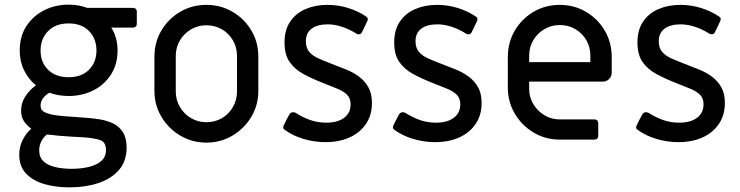

<svg xmlns="http://www.w3.org/2000/svg" viewBox="-20 -602 3192 828"><path d="M279 206Q219 206 170 191.5Q121 177 92 146Q63 115 63 65Q63 32 77 3Q91 -26 115 -47Q94 -62 82.5 -80.5Q71 -99 71 -125Q71 -158 89 -186Q107 -214 135 -234Q103 -260 84 -298.5Q65 -337 65 -384Q65 -445 93.5 -489Q122 -533 170 -557.5Q218 -582 276 -582Q298 -582 318 -578.5Q338 -575 356 -568H554Q561 -568 565.5 -563.5Q570 -559 570 -552V-499Q570 -492 565.5 -487.5Q561 -483 554 -483H460Q487 -440 487 -384Q487 -325 458.5 -280.5Q430 -236 382 -212Q334 -188 276 -188Q254 -188 233.5 -191.5Q213 -195 193 -202Q175 -192 165 -177.5Q155 -163 155 -147Q155 -131 164.5 -123.5Q174 -116 188 -112Q203 -107 227.5 -104Q252 -101 284 -99Q316 -97 352 -94Q381 -92 411.5 -87Q442 -82 468 -69.5Q494 -57 510 -32Q526 -7 526 34Q526 93 493 131Q460 169 404 187.5Q348 206 279 206ZM288 126Q329 126 362.5 118Q396 110 416.5 92.5Q437 75 437 45Q437 10 410 1.5Q383 -7 339 -10Q319 -11 291.5 -12.5Q264 -14 229 -17Q215 -19 204 -20Q193 -21 182 -22Q166 -9 157.5 9Q149 27 149 46Q149 77 168.5 94.5Q188 112 220 119Q252 126 288 126ZM276 -269Q332 -269 364 -301.5Q396 -334 396 -384Q396 -435 364 -468Q332 -501 276 -501Q220 -501 187.5 -468Q155 -435 155 -384Q155 -333 187.5 -301Q220 -269 276 -269Z M870 13Q808 13 757 -17.5Q706 -48 676 -98.5Q646 -149 646 -210V-358Q646 -420 676 -470.5Q706 -521 757 -551Q808 -581 870 -581Q932 -581 983 -551Q1034 -521 1064 -470.5Q1094 -420 1094 -358V-210Q1094 -149 1064 -98.5Q1034 -48 983 -17.5Q932 13 870 13ZM870 -75Q907 -75 937 -92.5Q967 -110 984.5 -140.5Q1002 -171 1002 -207V-361Q1002 -398 984.5 -428Q967 -458 937 -475.5Q907 -493 870 -493Q834 -493 804 -475.5Q774 -458 756 -428Q738 -398 738 -361V-207Q738 -171 756 -140.5Q774 -110 804 -92.5Q834 -75 870 -75Z M1383 11Q1335 11 1288.5 -3Q1242 -17 1208 -42Q1198 -48 1203 -60Q1209 -73 1215.5 -85.5Q1222 -98 1228 -109Q1234 -118 1244 -118Q1246 -118 1248.5 -117.5Q1251 -117 1254 -116Q1285 -96 1317.5 -84.5Q1350 -73 1387 -73Q1436 -73 1464 -94Q1492 -115 1492 -152Q1492 -177 1478 -192Q1464 -207 1437 -218.5Q1410 -230 1371 -245Q1325 -263 1287.5 -283.5Q1250 -304 1228.5 -335.5Q1207 -367 1207 -419Q1207 -473 1231.5 -509Q1256 -545 1298 -563Q1340 -581 1392 -581Q1438 -581 1481.5 -567.5Q1525 -554 1560 -530Q1570 -523 1564 -511Q1559 -499 1553 -487.5Q1547 -476 1541 -463Q1537 -454 1527 -454Q1521 -454 1517 -457Q1485 -477 1453.5 -487Q1422 -497 1393 -497Q1349 -497 1324 -478.5Q1299 -460 1299 -424Q1299 -396 1313 -379Q1327 -362 1352.5 -350.5Q1378 -339 1412 -326Q1444 -314 1474.5 -301.5Q1505 -289 1529.5 -270.5Q1554 -252 1569 -225Q1584 -198 1584 -158Q1584 -106 1558.5 -68Q1533 -30 1488 -9.5Q1443 11 1383 11Z M1856 11Q1808 11 1761.5 -3Q1715 -17 1681 -42Q1671 -48 1676 -60Q1682 -73 1688.5 -85.5Q1695 -98 1701 -109Q1707 -118 1717 -118Q1719 -118 1721.5 -117.5Q1724 -117 1727 -116Q1758 -96 1790.5 -84.5Q1823 -73 1860 -73Q1909 -73 1937 -94Q1965 -115 1965 -152Q1965 -177 1951 -192Q1937 -207 1910 -218.5Q1883 -230 1844 -245Q1798 -263 1760.5 -283.5Q1723 -304 1701.5 -335.5Q1680 -367 1680 -419Q1680 -473 1704.5 -509Q1729 -545 1771 -563Q1813 -581 1865 -581Q1911 -581 1954.5 -567.5Q1998 -554 2033 -530Q2043 -523 2037 -511Q2032 -499 2026 -487.5Q2020 -476 2014 -463Q2010 -454 2000 -454Q1994 -454 1990 -457Q1958 -477 1926.5 -487Q1895 -497 1866 -497Q1822 -497 1797 -478.5Q1772 -460 1772 -424Q1772 -396 1786 -379Q1800 -362 1825.5 -350.5Q1851 -339 1885 -326Q1917 -314 1947.5 -301.5Q1978 -289 2002.5 -270.5Q2027 -252 2042 -225Q2057 -198 2057 -158Q2057 -106 2031.5 -68Q2006 -30 1961 -9.5Q1916 11 1856 11Z M2394 0Q2332 0 2281 -30.5Q2230 -61 2200 -112Q2170 -163 2170 -225V-356Q2170 -419 2200 -470Q2230 -521 2281 -551Q2332 -581 2394 -581Q2456 -581 2507 -551Q2558 -521 2588 -470Q2618 -419 2618 -356V-289Q2618 -273 2607 -261.5Q2596 -250 2580 -250H2262V-219Q2262 -183 2280 -153Q2298 -123 2328 -105Q2358 -87 2394 -87H2544Q2551 -87 2555.5 -82.5Q2560 -78 2560 -71V-16Q2560 -9 2555.5 -4.5Q2551 0 2544 0ZM2262 -334H2526V-362Q2526 -399 2508.5 -429Q2491 -459 2461 -476.5Q2431 -494 2394 -494Q2358 -494 2328 -476.5Q2298 -459 2280 -429Q2262 -399 2262 -362Z M2905 11Q2857 11 2810.5 -3Q2764 -17 2730 -42Q2720 -48 2725 -60Q2731 -73 2737.5 -85.5Q2744 -98 2750 -109Q2756 -118 2766 -118Q2768 -118 2770.5 -117.5Q2773 -117 2776 -116Q2807 -96 2839.5 -84.5Q2872 -73 2909 -73Q2958 -73 2986 -94Q3014 -115 3014 -152Q3014 -177 3000 -192Q2986 -207 2959 -218.5Q2932 -230 2893 -245Q2847 -263 2809.5 -283.5Q2772 -304 2750.5 -335.5Q2729 -367 2729 -419Q2729 -473 2753.5 -509Q2778 -545 2820 -563Q2862 -581 2914 -581Q2960 -581 3003.5 -567.5Q3047 -554 3082 -530Q3092 -523 3086 -511Q3081 -499 3075 -487.5Q3069 -476 3063 -463Q3059 -454 3049 -454Q3043 -454 3039 -457Q3007 -477 2975.5 -487Q2944 -497 2915 -497Q2871 -497 2846 -478.5Q2821 -460 2821 -424Q2821 -396 2835 -379Q2849 -362 2874.5 -350.5Q2900 -339 2934 -326Q2966 -314 2996.5 -301.5Q3027 -289 3051.5 -270.5Q3076 -252 3091 -225Q3106 -198 3106 -158Q3106 -106 3080.5 -68Q3055 -30 3010 -9.5Q2965 11 2905 11Z"/></svg>

Font: Miriam Libre Medium
Style: Regular
Weight: 500
Version: Version 2.000